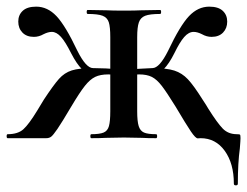

<svg xmlns="http://www.w3.org/2000/svg" viewBox="-23 -416 744 578"><path d="M581 0Q579 0 572.5 0.5Q566 1 551.5 -20.5Q537 -42 505 -96Q479 -138 464 -157.5Q449 -177 434 -184.5Q419 -192 396 -192Q378 -192 357 -189L356 -207Q369 -207 397 -209L436 -211Q479 -211 502 -203.5Q525 -196 542.5 -177.5Q560 -159 587 -116Q599 -98 604 -89Q631 -46 647.5 -29Q664 -12 690 -12Q698 -12 699.5 -10.5Q701 -9 701 0Q701 7 699 31Q693 75 693 137Q693 142 687 142Q681 142 681 137Q681 76 653.5 38Q626 0 581 0ZM0 -12Q31 -12 47.5 -27Q64 -42 89 -83Q107 -113 109 -116Q138 -160 154.5 -178.5Q171 -197 193 -204Q215 -211 257 -211Q290 -211 344 -207L343 -189Q319 -192 303 -192Q279 -192 263.5 -184.5Q248 -177 232.5 -157.5Q217 -138 192 -96Q163 -47 150 -28Q137 -9 131 -4.5Q125 0 116 0H0Q-3 0 -3 -6Q-3 -12 0 -12ZM191 -256Q174 -290 160.5 -305Q147 -320 133 -320Q122 -320 108 -313Q94 -305 79 -305Q57 -305 44.5 -318Q32 -331 32 -351Q32 -371 45.5 -383.5Q59 -396 86 -396Q120 -396 147 -367.5Q174 -339 210 -263Q236 -211 257 -211V-192Q240 -192 224 -207.5Q208 -223 191 -256ZM252 -12Q277 -12 289 -17Q301 -22 305 -36.5Q309 -51 309 -81V-304Q309 -335 304.5 -349Q300 -363 286 -368.5Q272 -374 241 -374Q238 -374 238 -380Q238 -386 241 -386L298 -385Q315 -384 350 -384Q385 -384 402 -385L459 -386Q462 -386 462 -380Q462 -374 459 -374Q428 -374 414 -368.5Q400 -363 395 -348.5Q390 -334 390 -304V-81Q390 -51 394.5 -36.5Q399 -22 410.5 -17Q422 -12 447 -12Q450 -12 450 -6Q450 0 447 0Q420 0 405 -1L350 -2L295 -1Q279 0 252 0Q249 0 249 -6Q249 -12 252 -12ZM483 -263Q519 -339 546 -367.5Q573 -396 607 -396Q634 -396 647.5 -383.5Q661 -371 661 -351Q661 -331 648.5 -318Q636 -305 614 -305Q599 -305 585 -313Q571 -320 560 -320Q545 -320 531.5 -304.5Q518 -289 502 -256Q486 -224 470 -208Q454 -192 436 -192V-211Q457 -211 483 -263Z"/></svg>

Font: Cormorant Garamond SemiBold
Style: Regular
Weight: 600
Designer: Christian Thalmann (Catharsis Fonts)
Foundry: Catharsis Fonts
Version: Version 4.000